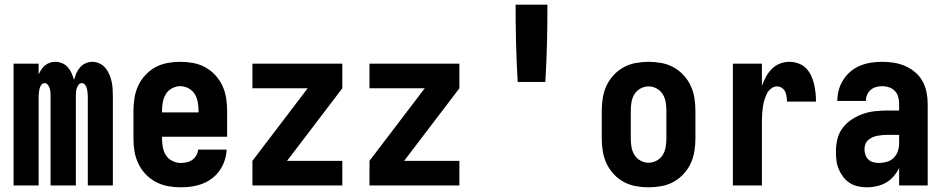

<svg xmlns="http://www.w3.org/2000/svg" viewBox="-20 -792 4040 820"><path d="M38 0V-520H145V-474Q150 -485 156.5 -495Q163 -505 172 -512.5Q181 -520 192.5 -524Q204 -528 216 -528Q231 -528 245.5 -522Q260 -516 270 -504.5Q280 -493 286 -479Q292 -465 296 -451Q300 -465 306 -479Q312 -493 322 -504.5Q332 -516 346 -522Q360 -528 374 -528Q390 -528 405 -521Q420 -514 430 -502Q440 -490 446.5 -475Q453 -460 456.5 -444.5Q460 -429 461 -413Q462 -397 462 -381V0H355V-381Q355 -389 354 -397.5Q353 -406 351 -414Q349 -422 343.5 -429.5Q338 -437 329 -437Q321 -437 315.5 -429.5Q310 -422 307.5 -414Q305 -406 304.5 -397.5Q304 -389 304 -381V0H196V-381Q196 -389 195.5 -397.5Q195 -406 192.5 -414Q190 -422 184.5 -429.5Q179 -437 171 -437Q162 -437 156.5 -429.5Q151 -422 149 -414Q147 -406 146 -397.5Q145 -389 145 -381V0Z M752 8Q725 8 697.5 3Q670 -2 645.5 -15Q621 -28 602 -48Q583 -68 571 -93Q559 -118 554.5 -145Q550 -172 550 -200V-320Q550 -347 554.5 -374.5Q559 -402 570.5 -426.5Q582 -451 601 -471.5Q620 -492 644 -505Q668 -518 695.5 -523Q723 -528 750 -528Q777 -528 804.5 -523Q832 -518 856 -505Q880 -492 899 -471.5Q918 -451 929.5 -426.5Q941 -402 945.5 -374.5Q950 -347 950 -320V-208H672V-200Q672 -181 675.5 -162.5Q679 -144 689 -128.5Q699 -113 716.5 -104.5Q734 -96 752 -96Q765 -96 778 -99Q791 -102 801.5 -109.5Q812 -117 818.5 -128.5Q825 -140 826 -153H948Q947 -130 939.5 -107Q932 -84 918.5 -64.5Q905 -45 886 -30.5Q867 -16 845 -7.5Q823 1 799.5 4.5Q776 8 752 8ZM672 -312H828V-320Q828 -338 824.5 -356.5Q821 -375 811.5 -390.5Q802 -406 785 -415Q768 -424 750 -424Q732 -424 715 -415Q698 -406 688.5 -390.5Q679 -375 675.5 -356.5Q672 -338 672 -320Z M1058 0V-105L1294 -415H1058V-520H1442V-415L1206 -105H1442V0Z M1558 0V-105L1794 -415H1558V-520H1942V-415L1706 -105H1942V0Z M2191 -442Q2186 -524 2184 -606.5Q2182 -689 2182 -772H2318Q2318 -689 2316 -606.5Q2314 -524 2309 -442Z M2750 8Q2723 8 2695.5 3Q2668 -2 2644 -15Q2620 -28 2601 -48.5Q2582 -69 2570.5 -93.5Q2559 -118 2554.5 -145.5Q2550 -173 2550 -200V-320Q2550 -347 2554.5 -374.5Q2559 -402 2570.5 -426.5Q2582 -451 2601 -471.5Q2620 -492 2644 -505Q2668 -518 2695.5 -523Q2723 -528 2750 -528Q2777 -528 2804.5 -523Q2832 -518 2856 -505Q2880 -492 2899 -471.5Q2918 -451 2929.5 -426.5Q2941 -402 2945.5 -374.5Q2950 -347 2950 -320V-200Q2950 -173 2945.5 -145.5Q2941 -118 2929.5 -93.5Q2918 -69 2899 -48.5Q2880 -28 2856 -15Q2832 -2 2804.5 3Q2777 8 2750 8ZM2750 -97Q2768 -97 2784.5 -106Q2801 -115 2810.5 -130.5Q2820 -146 2823 -164Q2826 -182 2826 -200V-320Q2826 -338 2823 -356Q2820 -374 2810.5 -389.5Q2801 -405 2784.5 -414Q2768 -423 2750 -423Q2732 -423 2715.5 -414Q2699 -405 2689.5 -389.5Q2680 -374 2677 -356Q2674 -338 2674 -320V-200Q2674 -182 2677 -164Q2680 -146 2689.5 -130.5Q2699 -115 2715.5 -106Q2732 -97 2750 -97Z M3110 0V-520H3234V-425Q3241 -445 3251 -463.5Q3261 -482 3275.5 -497Q3290 -512 3310 -520Q3330 -528 3351 -528Q3370 -528 3389 -521.5Q3408 -515 3421.5 -501.5Q3435 -488 3443.5 -470.5Q3452 -453 3456.5 -434Q3461 -415 3463 -396Q3465 -377 3465 -358H3341Q3341 -368 3339.5 -379Q3338 -390 3333.5 -400Q3329 -410 3319.5 -416.5Q3310 -423 3299 -423Q3285 -423 3273 -413.5Q3261 -404 3254.5 -390.5Q3248 -377 3244 -363Q3240 -349 3238 -334.5Q3236 -320 3235 -305Q3234 -290 3234 -276V0Z M3684 8Q3665 8 3645.5 4Q3626 0 3610 -10Q3594 -20 3582 -35.5Q3570 -51 3562.5 -68.5Q3555 -86 3552.5 -105.5Q3550 -125 3550 -144Q3550 -170 3556 -196.5Q3562 -223 3578 -244.5Q3594 -266 3616.5 -281Q3639 -296 3664 -305Q3689 -314 3716 -317Q3743 -320 3769 -320H3820V-349Q3820 -364 3816 -378.5Q3812 -393 3802 -403.5Q3792 -414 3777.5 -419Q3763 -424 3748 -424Q3735 -424 3722 -420.5Q3709 -417 3699 -408.5Q3689 -400 3683.5 -387.5Q3678 -375 3678 -361H3556Q3556 -385 3562.5 -408.5Q3569 -432 3582 -452Q3595 -472 3613.5 -487.5Q3632 -503 3654.5 -512Q3677 -521 3700.5 -524.5Q3724 -528 3748 -528Q3773 -528 3798 -524Q3823 -520 3846 -510Q3869 -500 3888.5 -483.5Q3908 -467 3920 -445Q3932 -423 3937 -398.5Q3942 -374 3942 -349V0H3820V-75Q3811 -56 3797 -39.5Q3783 -23 3765 -12.5Q3747 -2 3726 3Q3705 8 3684 8ZM3734 -96Q3751 -96 3768 -101Q3785 -106 3797 -118Q3809 -130 3814.5 -146.5Q3820 -163 3820 -180V-216H3769Q3758 -216 3747.5 -215Q3737 -214 3726.5 -212Q3716 -210 3706 -205.5Q3696 -201 3688 -194Q3680 -187 3676 -176.5Q3672 -166 3672 -155Q3672 -143 3676 -131Q3680 -119 3689 -110.5Q3698 -102 3710 -99Q3722 -96 3734 -96Z"/></svg>

Font: Iosevka SS04 Extrabold
Style: Regular
Weight: 800
Monospace: yes
Designer: Belleve Invis
Foundry: Belleve Invis
Version: Version 19.0.0; ttfautohint (v1.8.4)